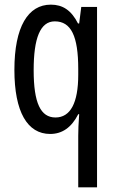

<svg xmlns="http://www.w3.org/2000/svg" viewBox="-20 -567 502 827"><path d="M317 18V240H398V-537H330L321 -466H316C287 -523 250 -547 199 -547C101 -547 42 -452 42 -266C42 -85 98 10 196 10C248 10 288 -18 317 -75H321C318 -35 317 -4 317 18ZM219 -61C155 -61 125 -123 125 -265C125 -402 153 -475 216 -475C286 -475 317 -412 317 -270V-245C317 -123 283 -61 219 -61Z"/></svg>

Font: Noto Sans Arabic ExtCond
Style: Regular
Weight: 400
Width: 2
Designer: Monotype Design Team, Nadine Chahine, Nizar Qandah and Khaled Hosny
Foundry: Monotype Imaging Inc.
Version: Version 2.012